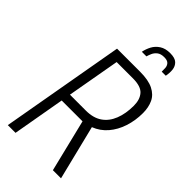

<svg xmlns="http://www.w3.org/2000/svg" viewBox="-265 -935 1003 1003"><g transform="rotate(45 236.5 -433.0)"><path d="M18 0 139 -686H309Q371 -686 407 -668Q443 -650 458 -618Q473 -586 473 -544Q473 -489 457 -440Q441 -391 410.5 -355.5Q380 -320 336 -303L411 0H351L280 -290H126L75 0ZM135 -342H253Q307 -342 342 -366Q377 -390 394.5 -434.5Q412 -479 412 -537Q412 -583 389 -609Q366 -635 307 -635H187ZM242 -766Q247 -791 259 -813.5Q271 -836 294 -851Q317 -866 352 -866Q388 -866 403.5 -851Q419 -836 421.5 -813.5Q424 -791 419 -766H389Q389 -777 388.5 -792Q388 -807 378.5 -818Q369 -829 345 -829Q320 -829 306 -818Q292 -807 285.5 -792Q279 -777 276 -766Z"/></g></svg>

Font: Archivo ExtraCondensed ExtraLight
Style: Italic
Weight: 250
Width: 2
Italic angle: -10°
Designer: Hector Gatti
Foundry: Omnibus-Type
Version: Version 2.001